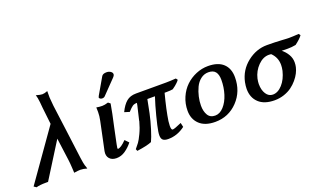

<svg xmlns="http://www.w3.org/2000/svg" viewBox="-72 -1126 2630 1569"><g transform="rotate(-20 1242.5 -341.5)"><path d="M328.1 -303.2 136.2 2.9H118.2Q62.5 2.9 33.2 12.2L12.2 -2L317.9 -436Q316.9 -447.3 314 -470.2Q311 -493.2 310.1 -504.9Q299.8 -591.8 296.9 -631.8Q294.9 -652.3 291.7 -668.5Q288.6 -684.6 286.1 -690.4L284.2 -696.8Q321.8 -686 337.9 -686Q356.4 -686 383.8 -696.8V-679.2V-640.1Q383.8 -629.9 390.1 -567.9Q395 -529.8 418 -355.7Q440.9 -181.6 452.1 -91.8Q459 -41 464.8 -22Q470.2 -9.8 475.1 9.8Q442.9 0 417 0Q408.2 0 394.5 1.5Q380.9 2.9 372.1 4.4L362.8 5.9Q360.4 -34.7 359.9 -43.9Q358.4 -76.2 354 -109.9Z M817.9 -439 835.9 -424.8Q832.5 -402.8 819.8 -338.9Q816.4 -322.3 796.6 -231.4Q776.9 -140.6 767.6 -92.8Q763.2 -72.8 762.7 -64.2Q762.2 -55.7 765.6 -55.2Q791.5 -55.2 839.8 -105L870.6 -73.2Q844.2 -38.6 807.6 -13.2Q771 12.2 730 12.2Q689.9 12.2 669.2 -11.7Q648.4 -35.6 655.8 -75.2Q663.6 -110.8 672.1 -152.1Q680.7 -193.4 691.2 -243.2Q701.7 -293 707.5 -320.8Q715.8 -359.4 715.8 -394Q715.8 -400.4 715.3 -415Q714.8 -429.7 714.8 -434.1Q740.2 -429.2 765.6 -429.2Q786.1 -429.2 817.9 -439ZM890.6 -675.8Q912.6 -675.8 928 -664.3Q943.4 -652.8 939.9 -636.2Q938 -627.9 926.8 -616.2Q904.3 -593.8 863.5 -551Q822.8 -508.3 810.5 -496.1Q801.3 -486.8 786.6 -486.8Q774.9 -486.8 767.8 -492.4Q760.7 -498 760.7 -504.9Q762.7 -508.3 764.6 -512.2Q765.1 -513.2 765.6 -514.6Q766.1 -516.1 766.6 -517.1L847.7 -657.2Q857.9 -675.8 890.6 -675.8Z M1034.7 -331.1Q1038.6 -349.1 1039.6 -356Q1015.1 -355.5 1000.7 -345.7Q986.3 -335.9 959.5 -306.2L915.5 -319.8Q942.4 -376 974.9 -403.1Q1007.3 -430.2 1058.6 -430.2H1320.3Q1352.5 -430.2 1406.2 -434.1L1417.5 -418.9Q1409.7 -407.7 1397.9 -396.5Q1386.2 -385.3 1378.7 -379.4Q1371.1 -373.5 1352.5 -359.9Q1331.5 -356 1296.4 -356H1280.3Q1243.7 -216.8 1230.5 -127Q1227.5 -102.5 1227.5 -86.9Q1227.5 -50.8 1240.7 -50.8Q1255.9 -50.8 1319.3 -79.1L1327.6 -42Q1259.8 9.8 1180.7 9.8Q1149.9 9.8 1135.3 -2Q1120.6 -13.7 1120.6 -43Q1120.6 -57.6 1123.5 -76.2Q1130.4 -119.1 1152.1 -203.6Q1173.8 -288.1 1196.3 -356H1130.4Q1118.7 -291 1107.4 -240.2Q1094.7 -179.7 1074 -113.3Q1053.2 -46.9 1037.6 -15.1Q997.6 2 908.7 14.2L901.4 -2.9Q921.9 -26.9 935.5 -45.4Q949.2 -64 970.7 -109.1Q992.2 -154.3 1007.3 -210.9H1006.3Q1011.7 -230 1034.7 -331.1Z M1686.5 -439.9Q1773.9 -439.9 1819.1 -397.5Q1864.3 -355 1864.3 -278.8Q1864.3 -156.2 1784.9 -73.2Q1705.6 9.8 1589.4 9.8Q1501 9.8 1453.6 -34.9Q1406.2 -79.6 1406.2 -152.8Q1406.2 -214.8 1429.9 -269Q1453.6 -323.2 1492.7 -360.4Q1531.7 -397.5 1582.5 -418.7Q1633.3 -439.9 1686.5 -439.9ZM1672.4 -391.1Q1635.3 -391.1 1605.5 -367.9Q1575.7 -344.7 1558.6 -308.3Q1541.5 -272 1532.5 -232.2Q1523.4 -192.4 1523.4 -154.8Q1523.4 -105 1543.2 -72Q1563 -39.1 1606.4 -39.1Q1647 -39.1 1681.2 -76.7Q1715.3 -114.3 1733.9 -173.3Q1752.4 -232.4 1752.4 -296.9Q1752.4 -342.8 1733.6 -366.9Q1714.8 -391.1 1672.4 -391.1Z M2419.9 -356.9 2414.1 -356Q2385.7 -350.1 2348.1 -350.1Q2311 -350.1 2296.9 -351.1Q2326.7 -327.6 2345.5 -295.4Q2364.3 -263.2 2364.3 -227.1Q2364.3 -204.1 2359.9 -186Q2354.5 -162.1 2341.6 -136.5Q2328.6 -110.8 2306.4 -84.5Q2284.2 -58.1 2255.9 -37.4Q2227.5 -16.6 2188.5 -3.4Q2149.4 9.8 2106 9.8Q2016.1 9.8 1968.5 -35.2Q1920.9 -80.1 1920.9 -154.8Q1920.9 -180.2 1927.2 -212.9Q1948.2 -311.5 2026.9 -373.8Q2105.5 -436 2199.2 -436Q2264.6 -436 2329.1 -432.1Q2335.9 -431.6 2348.1 -430.9Q2360.4 -430.2 2370.4 -429.7Q2380.4 -429.2 2388.2 -429.2Q2422.4 -429.2 2474.1 -433.1L2484.9 -418Q2465.8 -391.1 2419.9 -356.9ZM2186 -356Q2135.3 -356 2091.6 -311.8Q2047.9 -267.6 2033.2 -205.1Q2027.8 -177.2 2027.8 -159.2Q2027.8 -106.9 2049.8 -73Q2071.8 -39.1 2107.9 -39.1Q2152.3 -39.1 2191.2 -82.3Q2230 -125.5 2247.1 -194.8Q2252.9 -222.2 2252.9 -245.1Q2252.9 -309.6 2207 -354L2213.9 -353Q2199.2 -356 2186 -356Z"/></g></svg>

Font: Linear Smooth
Style: Bold Italic
Weight: 700
Designer: Philipp H. Poll, Flanker
Foundry: Philipp H. Poll, reworked by Flanker
Version: Version 1.061 | FøM Fix